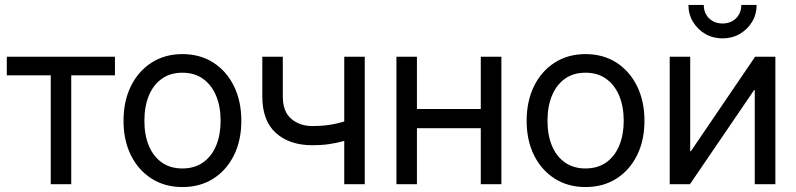

<svg xmlns="http://www.w3.org/2000/svg" viewBox="-20 -755 3263 787"><path d="M188 0V-446.3H7.8V-522.5H451.2V-446.3H272V0Z M727.5 11.7Q655.8 11.7 601.3 -22.9Q546.9 -57.6 516.6 -118.7Q486.3 -179.7 486.3 -259.8Q486.3 -340.3 516.6 -401.9Q546.9 -463.4 601.3 -498.3Q655.8 -533.2 727.5 -533.2Q800.3 -533.2 854.5 -498.3Q908.7 -463.4 939 -401.9Q969.2 -340.3 969.2 -259.8Q969.2 -179.7 939 -118.7Q908.7 -57.6 854.5 -22.9Q800.3 11.7 727.5 11.7ZM727.5 -64.5Q777.8 -64.5 812.7 -89.4Q847.7 -114.3 866 -158.4Q884.3 -202.6 884.3 -259.8Q884.3 -317.9 866 -362.1Q847.7 -406.2 812.7 -431.6Q777.8 -457 727.5 -457Q677.7 -457 642.8 -431.9Q607.9 -406.7 589.8 -362.3Q571.8 -317.9 571.8 -259.8Q571.8 -202.1 589.8 -158.2Q607.9 -114.3 642.8 -89.4Q677.7 -64.5 727.5 -64.5Z M1260.3 -159.7Q1167 -159.7 1111.1 -209.7Q1055.2 -259.8 1055.2 -359.9V-522.5H1139.2V-359.9Q1139.2 -297.4 1174.1 -267.8Q1209 -238.3 1260.3 -238.3Q1313 -238.3 1356.2 -248Q1399.4 -257.8 1443.4 -273.4V-194.3Q1415 -184.1 1386.7 -176.3Q1358.4 -168.5 1327.6 -164.1Q1296.9 -159.7 1260.3 -159.7ZM1391.1 0V-522.5H1475.1V0Z M1969.7 -308.1V-229.5H1669.4V-308.1ZM1689 -522.5V0H1605V-522.5ZM2035.2 -522.5V0H1950.7V-522.5Z M2379.9 11.7Q2308.1 11.7 2253.7 -22.9Q2199.2 -57.6 2168.9 -118.7Q2138.7 -179.7 2138.7 -259.8Q2138.7 -340.3 2168.9 -401.9Q2199.2 -463.4 2253.7 -498.3Q2308.1 -533.2 2379.9 -533.2Q2452.6 -533.2 2506.8 -498.3Q2561 -463.4 2591.3 -401.9Q2621.6 -340.3 2621.6 -259.8Q2621.6 -179.7 2591.3 -118.7Q2561 -57.6 2506.8 -22.9Q2452.6 11.7 2379.9 11.7ZM2379.9 -64.5Q2430.2 -64.5 2465.1 -89.4Q2500 -114.3 2518.3 -158.4Q2536.6 -202.6 2536.6 -259.8Q2536.6 -317.9 2518.3 -362.1Q2500 -406.2 2465.1 -431.6Q2430.2 -457 2379.9 -457Q2330.1 -457 2295.2 -431.9Q2260.3 -406.7 2242.2 -362.3Q2224.1 -317.9 2224.1 -259.8Q2224.1 -202.1 2242.2 -158.2Q2260.3 -114.3 2295.2 -89.4Q2330.1 -64.5 2379.9 -64.5Z M3158.2 0H3073.7V-386.2H3071.3L2808.1 0H2725.1V-522.5H2809.1V-135.3H2812L3075.2 -522.5H3158.2ZM2941.4 -597.7Q2902.3 -597.7 2870.8 -616Q2839.4 -634.3 2820.6 -665.5Q2801.8 -696.8 2801.8 -734.9H2864.7Q2864.7 -701.2 2886.5 -679.9Q2908.2 -658.7 2941.9 -658.7Q2975.1 -658.7 2996.8 -679.9Q3018.6 -701.2 3018.6 -734.9H3081.5Q3081.5 -696.8 3063 -665.8Q3044.4 -634.8 3012.7 -616.2Q2981 -597.7 2941.4 -597.7Z"/></svg>

Font: Inter 28pt
Style: Regular
Weight: 400
Designer: Rasmus Andersson
Foundry: rsms
Version: Version 4.001;git-66647c0bb